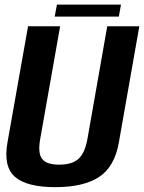

<svg xmlns="http://www.w3.org/2000/svg" viewBox="-20 -786 608 811"><path d="M213.5 4.5Q94 4.5 43.8 -38.5Q-6.5 -81.5 11.5 -184L98.5 -675H234L150 -200Q139 -139 157.8 -114.8Q176.5 -90.5 230 -90.5Q284 -90.5 311.2 -114.8Q338.5 -139 349.5 -200L433 -675H568.5L482 -184Q464 -81.5 398.5 -38.5Q333 4.5 213.5 4.5ZM211 -716 220.5 -766.5H491L482 -716Z"/></svg>

Font: Anybody SemiBold
Style: Italic
Weight: 600
Italic angle: -10°
Designer: Tyler Finck
Foundry: Etcetera Type Company
Version: Version 1.010; ttfautohint (v1.8.3) -l 8 -r 50 -G 200 -x 14 